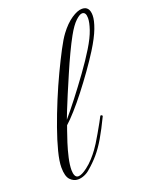

<svg xmlns="http://www.w3.org/2000/svg" viewBox="-128 -726 628 804"><g transform="rotate(-20 185.5 -324.0)"><path d="M79 9Q60 9 45 -6.5Q30 -22 30 -62Q30 -89 41 -132Q52 -175 70.5 -227Q89 -279 111.5 -333.5Q134 -388 157.5 -437.5Q181 -487 201.5 -526Q222 -565 237 -585Q263 -620 290.5 -638.5Q318 -657 338 -657Q371 -657 371 -616Q371 -594 358 -559.5Q345 -525 315 -477Q293 -442 265.5 -403.5Q238 -365 210 -329Q182 -293 156.5 -264.5Q131 -236 113 -220Q113 -220 106 -200.5Q99 -181 89.5 -151.5Q80 -122 73 -91Q66 -60 66 -37Q66 -22 70.5 -12.5Q75 -3 85 -3Q100 -3 126 -23Q142 -35 157 -51.5Q172 -68 183.5 -84Q195 -100 199 -107Q208 -121 220.5 -143Q233 -165 244 -184.5Q255 -204 257 -209Q259 -211 260 -211Q262 -211 265 -208.5Q268 -206 266 -204Q242 -154 221.5 -119Q201 -84 180 -59.5Q159 -35 133 -13Q122 -3 107.5 3Q93 9 79 9ZM120 -242Q144 -270 177 -312.5Q210 -355 244 -402Q278 -449 303 -490Q328 -531 338.5 -562Q349 -593 349 -612Q349 -639 332 -639Q321 -639 302.5 -621.5Q284 -604 263 -566Q248 -539 230 -501Q212 -463 194 -421Q176 -379 160 -341.5Q144 -304 133.5 -277Q123 -250 120 -242Z"/></g></svg>

Font: Mea Culpa
Style: Regular
Weight: 400
Designer: Robert E. Leuschke
Foundry: Robert E. Leuschke
Version: Version 1.010; ttfautohint (v1.8.3)